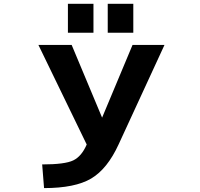

<svg xmlns="http://www.w3.org/2000/svg" viewBox="-20 -966 1040 998"><path d="M209 11.7 199.2 -111.3Q317.4 -111.3 360.8 -132.3Q404.3 -153.3 430.7 -214.8L179.7 -732.4H352.5L510.7 -354.5L668.9 -732.4H835L596.7 -215.8Q538.1 -87.9 454.1 -38.1Q370.1 11.7 209 11.7ZM333 -795.9V-946.3H465.8V-795.9ZM540 -795.9V-946.3H672.9V-795.9Z"/></svg>

Font: Gen Shin Gothic Monospace Bold
Style: Bold
Weight: 700
Designer: [Source Han Sans]
Ryoko NISHIZUKA  (kana & ideographs); Paul D. Hunt (Latin, Greek & Cyrillic); Wenlong ZHANG  (bopomofo
Version: Version 1.002.20150607